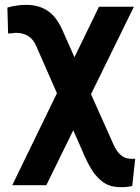

<svg xmlns="http://www.w3.org/2000/svg" viewBox="-20 -556 574 787"><path d="M86.9 -536.1Q140.1 -536.1 176.8 -510.7Q213.4 -485.4 237.8 -428.2L285.2 -321.3L385.7 -528.3H528.8L353 -169.9L445.3 36.6Q467.3 85.9 502.4 93.3L518.1 95.2L534.2 94.7L522 206.5Q507.8 210 490.2 210.9Q447.3 213.4 420.2 200.9Q393.1 188.5 367.9 156.7Q342.8 125 311.5 48.8L280.3 -22L169.9 203.1H30.3L213.4 -173.8L129.4 -365.2Q106.9 -421.4 44.9 -421.4L13.2 -418.5L10.3 -524.9Q48.8 -536.1 86.9 -536.1Z"/></svg>

Font: Roboto
Style: Bold
Weight: 700
Designer: Google
Version: Version 2.134; 2016; ttfautohint (v1.6)